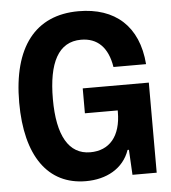

<svg xmlns="http://www.w3.org/2000/svg" viewBox="-53 -786 754 845"><g transform="rotate(-5 324.0 -364.0)"><path d="M293 10C383 10 459 -30 487 -111H493L499 0H606V-398H314V-288H459V-282C459 -173 407 -115 323 -115C228 -115 179 -201 179 -362C179 -523 225 -612 325 -612C397 -612 443 -568 457 -480H601C588 -649 486 -738 325 -738C133 -738 30 -604 30 -360C30 -124 125 10 293 10Z"/></g></svg>

Font: Mona Sans SemiCondensed
Style: Bold
Weight: 700
Width: 4
Designer: Deni Anggara
Foundry: GitHub
Version: Version 2.000